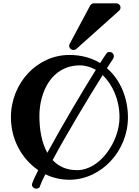

<svg xmlns="http://www.w3.org/2000/svg" viewBox="-20 -1056 838 1160"><path d="M199 84C209 84 222 78 222 67C229 48 240 24 254 -3C298 18 347 30 399 30C591 30 753 -143 753 -347C753 -460 710 -572 626 -644L664 -702C664 -703 668 -711 668 -716C668 -729 658 -742 642 -742C633 -742 626 -739 622 -731C612 -717 599 -698 585 -675C534 -706 472 -724 399 -724C205 -724 46 -555 46 -347C46 -213 112 -95 211 -28C195 4 182 31 175 51C174 54 173 57 173 60C173 74 187 84 199 84ZM702 -347C702 -202 585 -28 446 -28C381 -28 333 -51 298 -89C383 -247 512 -462 600 -602C661 -545 702 -452 702 -347ZM218 -355C218 -500 292 -661 463 -661C496 -661 529 -651 559 -634C477 -503 353 -293 266 -133C231 -195 218 -276 218 -355ZM708 -1011C708 -1024 697 -1036 682 -1036H548C538 -1036 530 -1031 525 -1023L401 -791C399 -788 398 -783 398 -779C398 -766 409 -754 424 -754C430 -754 436 -756 441 -760L699 -991C705 -996 708 -1003 708 -1011Z"/></svg>

Font: Ribeye
Style: Regular
Weight: 400
Designer: Astigmatic (AOETI)
Foundry: Astigmatic (AOETI)
Version: Version 1.000